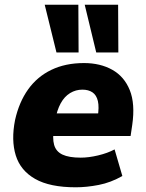

<svg xmlns="http://www.w3.org/2000/svg" viewBox="-20 -785 621 816"><path d="M302 11Q192 11 129.5 -24.5Q67 -60 47 -124.5Q27 -189 44 -275Q61 -351 99.5 -405Q138 -459 198 -488Q258 -517 337 -517Q406 -517 457 -488.5Q508 -460 531.5 -402Q555 -344 542 -254L535 -207H182L197 -303H408L395 -287Q402 -330 396 -355.5Q390 -381 373 -392.5Q356 -404 330 -404Q302 -404 278 -389.5Q254 -375 238 -346Q222 -317 214 -272L210 -243Q202 -198 210 -169.5Q218 -141 245.5 -128Q273 -115 323 -115Q357 -115 397 -124.5Q437 -134 467 -150L500 -37Q451 -9 399.5 1Q348 11 302 11ZM389 -562 340 -765H482L483 -562ZM220 -562 170 -765H313L314 -562Z"/></svg>

Font: Nunito Sans 7pt SemiCondensed Black
Style: Italic
Weight: 900
Width: 4
Italic angle: -9°
Designer: Vernon Adams
Foundry: Vernon Adams
Version: Version 3.101;gftools[0.9.27]